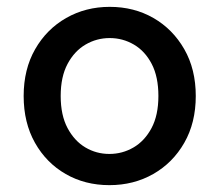

<svg xmlns="http://www.w3.org/2000/svg" viewBox="-20 -528 639 560"><path d="M299 12Q228 12 171.5 -20.5Q115 -53 82 -111.5Q49 -170 49 -248Q49 -326 82.5 -384.5Q116 -443 173 -475.5Q230 -508 300 -508Q371 -508 427.5 -475.5Q484 -443 517.5 -384.5Q551 -326 551 -248Q551 -170 517.5 -111.5Q484 -53 427 -20.5Q370 12 299 12ZM299 -79Q337 -79 369.5 -98Q402 -117 422 -154.5Q442 -192 442 -248Q442 -304 422.5 -341.5Q403 -379 370.5 -398Q338 -417 300 -417Q262 -417 229.5 -398Q197 -379 177 -341.5Q157 -304 157 -248Q157 -192 177 -154.5Q197 -117 229 -98Q261 -79 299 -79Z"/></svg>

Font: Ultramarine Medium
Style: Regular
Weight: 500
Designer: Colophon Foundry, Jonny Pinhorn
Foundry: Colophon Foundry
Version: Version 1.200; ttfautohint (v1.8.3)